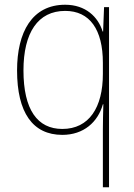

<svg xmlns="http://www.w3.org/2000/svg" viewBox="-20 -558 564 810"><path d="M414 -13V232H440V-528H419L415 -425H413C394 -487 341 -538 255 -538C115 -538 52 -422 52 -261C52 -83 118 11 243 11C333 11 393 -43 414 -118H416C415 -86 414 -39 414 -13ZM243 -14C138 -14 79 -95 79 -261C79 -420 140 -512 255 -512C359 -512 414 -433 414 -293V-246C414 -105 356 -14 243 -14Z"/></svg>

Font: Noto Sans Gujarati SemiCondensed Thin
Style: Regular
Weight: 100
Width: 4
Designer: Jelle Bosma - Monotype Design Team, Universal Thirst
Foundry: Monotype Imaging Inc.
Version: Version 2.106